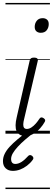

<svg xmlns="http://www.w3.org/2000/svg" viewBox="-37 -905 358 1300"><path d="M135 16Q112 16 97 7Q82 -2 75 -18Q68 -34 68.5 -57.5Q69 -81 76 -110L164 -495Q167 -506 173 -510.5Q179 -515 194 -515Q208 -515 214.5 -509.5Q221 -504 219 -494L127 -102Q121 -79 120.5 -63.5Q120 -48 126 -40Q132 -32 145 -32Q160 -32 175.5 -42Q191 -52 205 -68Q219 -84 230 -101Q235 -109 242 -110Q249 -111 258 -105Q267 -99 268.5 -93Q270 -87 266 -80Q254 -58 234.5 -36Q215 -14 189.5 1Q164 16 135 16ZM239 -683Q221 -683 209.5 -693Q198 -703 198 -723Q198 -747 212 -764.5Q226 -782 252 -782Q270 -782 281.5 -772Q293 -762 293 -742Q293 -718 279.5 -700.5Q266 -683 239 -683ZM50 252Q20 252 1.5 234.5Q-17 217 -17 186Q-17 161 -5.5 137Q6 113 28 89Q50 65 81 39Q112 13 151 -16L195 -14V-9Q162 16 133.5 40.5Q105 65 83.5 88.5Q62 112 50 132.5Q38 153 38 173Q38 187 45 196Q52 205 67 205Q87 205 108.5 191.5Q130 178 154 151Q158 146 165.5 145Q173 144 181 151Q188 157 189 164Q190 171 184 178Q168 200 145.5 217Q123 234 99 243Q75 252 50 252ZM0 365H301V375H0ZM0 -20H301V0H0ZM0 -505H301V-500H0ZM0 -885H301V-875H0Z"/></svg>

Font: Playwrite AT Guides
Style: Italic
Weight: 400
Italic angle: -13.0072°
Designer: Veronika Burian, José Scaglione
Foundry: TypeTogether
Version: Version 1.002